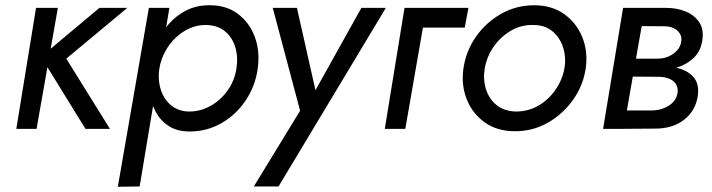

<svg xmlns="http://www.w3.org/2000/svg" viewBox="-20 -490 2707 730"><path d="M200 -460 119 0H42L117 -460ZM464 -460 232 -267 398 0H305L136 -274L358 -460Z M428 220 546 -460H624L511 219ZM960 -230Q951 -163 914 -108Q877 -53 821.5 -21.5Q766 10 701 10Q655 10 623 -10Q591 -30 572.5 -64Q554 -98 548.5 -141Q543 -184 549 -230Q555 -279 574 -322.5Q593 -366 622 -399Q651 -432 689.5 -451Q728 -470 774 -470Q839 -471 883.5 -438Q928 -405 948.5 -350.5Q969 -296 960 -230ZM879 -230Q886 -275 874 -312.5Q862 -350 833.5 -372.5Q805 -395 760 -395Q730 -395 701.5 -382.5Q673 -370 649 -347.5Q625 -325 608.5 -295Q592 -265 586 -230Q581 -198 586.5 -168.5Q592 -139 606.5 -116.5Q621 -94 643.5 -80.5Q666 -67 695 -66Q740 -65 779 -86.5Q818 -108 845 -145.5Q872 -183 879 -230Z M1039 219H945L1121 -69L1017 -460H1109L1190 -100L1156 -105L1354 -460H1447Z M1761 -460 1747 -385H1588L1521 0H1443L1518 -460Z M1742 -230Q1752 -297 1790 -351Q1828 -405 1885.5 -437.5Q1943 -470 2011 -470Q2078 -470 2125 -436.5Q2172 -403 2194 -348.5Q2216 -294 2207 -230Q2197 -164 2158.5 -110Q2120 -56 2063 -23.5Q2006 9 1938 9Q1871 9 1824 -24Q1777 -57 1755 -111.5Q1733 -166 1742 -230ZM1823 -230Q1816 -189 1827.5 -151.5Q1839 -114 1868 -90.5Q1897 -67 1942 -66Q1988 -66 2026.5 -88Q2065 -110 2091.5 -148Q2118 -186 2126 -230Q2133 -272 2121 -309.5Q2109 -347 2080.5 -371Q2052 -395 2007 -395Q1961 -396 1922 -373Q1883 -350 1857 -312.5Q1831 -275 1823 -230Z M2485 -240Q2527 -240 2563 -229.5Q2599 -219 2619 -194Q2639 -169 2633 -125Q2625 -70 2582 -35.5Q2539 -1 2471 -1L2318 0L2329 -70H2456Q2494 -70 2522.5 -88Q2551 -106 2556 -136Q2558 -150 2554 -161.5Q2550 -173 2540.5 -181Q2531 -189 2516.5 -193.5Q2502 -198 2484 -198L2352 -199L2358 -240ZM2363 -267H2480Q2502 -267 2521 -275Q2540 -283 2553.5 -297.5Q2567 -312 2570 -331Q2573 -349 2565 -362Q2557 -375 2542 -382.5Q2527 -390 2507 -390L2385 -391L2395 -460H2513Q2553 -460 2586.5 -446.5Q2620 -433 2638.5 -405.5Q2657 -378 2650 -335Q2644 -296 2618.5 -271Q2593 -246 2556 -234Q2519 -222 2479 -221H2356ZM2432 -460 2351 0H2273L2349 -460Z"/></svg>

Font: Jost
Style: Italic
Weight: 400
Italic angle: -5°
Version: Version 3.710